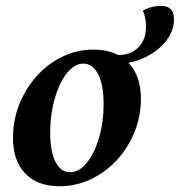

<svg xmlns="http://www.w3.org/2000/svg" viewBox="-20 -634 623 666"><path d="M186.4 12Q109.5 12 67.3 -32.3Q25.1 -76.5 25.1 -156Q25.1 -217.9 47.4 -273.1Q69.7 -328.4 108.1 -370.9Q146.5 -413.5 196.9 -437.7Q247.4 -462 303.7 -462Q381.1 -462 424.9 -416.9Q468.8 -371.7 468.8 -291.3Q468.8 -230 446.4 -175.3Q424.1 -120.6 384.9 -78.4Q345.7 -36.1 294.7 -12Q243.7 12 186.4 12ZM223 -36.7Q254.5 -36.7 280.7 -68.9Q306.9 -101.1 323.2 -155Q339.4 -208.9 339.4 -272.8Q339.4 -339.2 320.6 -376.3Q301.7 -413.3 268.9 -413.3Q245.7 -413.3 225.1 -394.4Q204.5 -375.5 188.6 -342.3Q172.6 -309 163.4 -265.7Q154.1 -222.5 154.1 -174.6Q154.1 -108.7 172.4 -72.7Q190.7 -36.7 223 -36.7ZM384 -412.2 388.9 -443Q433.3 -443 459.9 -469.5Q486.5 -496.1 486.5 -542Q486.5 -553.9 484 -569Q481.6 -584.2 475.7 -597.2Q504.8 -613.6 538.5 -613.6Q583.5 -613.6 583.5 -567.4Q583.5 -535.3 566.5 -507.2Q549.6 -479.1 520.8 -457.7Q492.1 -436.2 456.3 -424.2Q420.6 -412.2 384 -412.2Z"/></svg>

Font: Petrona
Style: Italic
Weight: 400
Italic angle: -9°
Designer: Ringo R. Seeber
Foundry: Ringo R. Seeber
Version: Version 2.001; ttfautohint (v1.8.3)